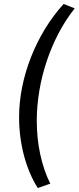

<svg xmlns="http://www.w3.org/2000/svg" viewBox="-20 -714 396 966"><path d="M170 232 233 210C188 120 165 8 165 -106C165 -309 238 -524 356 -672L300 -694C160 -540 76 -321 76 -125C76 9 110 137 170 232Z"/></svg>

Font: Ronzino Oblique
Style: Italic
Weight: 400
Italic angle: -8°
Designer: Nunzio Mazzaferro
Foundry: Collletttivo
Version: Version 1.000;Glyphs 3.3 (3337)